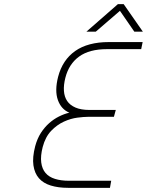

<svg xmlns="http://www.w3.org/2000/svg" viewBox="-20 -902 706 922"><path d="M527 -341H402Q383 -341 351.5 -337Q320 -333 287 -318Q254 -303 226 -274Q198 -245 185 -196Q174 -153 178 -122Q182 -91 198.5 -71.5Q215 -52 244 -43Q273 -34 311 -34H514L508 0H307Q260 0 224 -11Q188 -22 167 -46Q146 -70 140.5 -108Q135 -146 149 -200Q159 -237 176.5 -264Q194 -291 216 -310.5Q238 -330 263 -342.5Q288 -355 313 -361Q274 -377 258 -421.5Q242 -466 259 -533Q280 -614 341 -657Q402 -700 503 -700H665L658 -666H494Q409 -666 360 -630.5Q311 -595 294 -529Q285 -494 287 -465.5Q289 -437 302.5 -417Q316 -397 342.5 -385.5Q369 -374 410 -374H536ZM546 -882H574L666 -750H625L556 -850L440 -750H395Z"/></svg>

Font: Panefresco 1wt
Style: Italic
Weight: 250
Version: Version 1.000